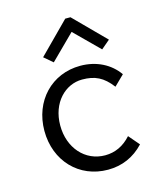

<svg xmlns="http://www.w3.org/2000/svg" viewBox="-106 -762 712 851"><g transform="rotate(-15 250.0 -337.0)"><path d="M175 -511 286 -621 397 -511 437 -545 298 -685H274L135 -545ZM285 11C349 11 405 -13 450 -61L408 -110C375 -73 335 -54 289 -54C197 -54 130 -130 130 -233C130 -338 199 -405 276 -405C335 -405 372 -387 411 -336L457 -381C420 -434 358 -466 284 -466C152 -466 56 -365 56 -228C56 -90 152 11 285 11Z"/></g></svg>

Font: Inconsolata Thin
Style: Regular
Weight: 100
Monospace: yes
Designer: Raph Levien, Cyreal, Brenton Simpson
Foundry: Raph Levien, Cyreal, Google
Version: Version 3.100